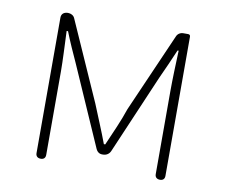

<svg xmlns="http://www.w3.org/2000/svg" viewBox="-64 -605 802 682"><g transform="rotate(10 337.0 -263.5)"><path d="M105 -263V-17C105 -6 112 0 123 0C134 0 140 -6 140 -17V-318C140 -357 137 -412 135 -463H140C155 -425 170 -392 186 -357L313 -68C317 -59 325 -53 335 -53H338C350 -53 360 -59 365 -70L488 -357C504 -392 519 -425 535 -463H539C537 -412 535 -357 535 -318V-17C535 -6 542 0 553 0C564 0 570 -6 570 -17V-519C570 -524 567 -527 562 -527H548H545C534 -527 524 -521 520 -510L396 -227C381 -182 360 -136 340 -90H335C318 -136 298 -182 280 -227L153 -513C149 -522 139 -527 129 -527C115 -527 105 -520 105 -506Z"/></g></svg>

Font: GenSenRounded2 TW EL
Style: Regular
Weight: 250
Version: Version 2.100;PS 2.1;hotconv 16.6.51;makeotf.lib2.5.65220 DE